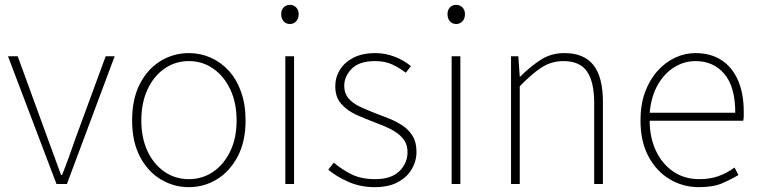

<svg xmlns="http://www.w3.org/2000/svg" viewBox="-20 -759 3130 792"><path d="M213 0 13 -527H53L177 -187Q191 -149 205 -110.5Q219 -72 232 -37H236Q250 -72 264 -110.5Q278 -149 291 -187L416 -527H453L256 0Z M759 13Q696 13 642.5 -19.5Q589 -52 557 -113.5Q525 -175 525 -262Q525 -351 557 -413Q589 -475 642.5 -507.5Q696 -540 759 -540Q806 -540 848.5 -521.5Q891 -503 923.5 -467.5Q956 -432 974.5 -380Q993 -328 993 -262Q993 -175 960.5 -113.5Q928 -52 875 -19.5Q822 13 759 13ZM759 -20Q815 -20 859.5 -50.5Q904 -81 930 -135.5Q956 -190 956 -262Q956 -335 930 -390Q904 -445 859.5 -476Q815 -507 759 -507Q703 -507 658.5 -476Q614 -445 588.5 -390Q563 -335 563 -262Q563 -190 588.5 -135.5Q614 -81 658.5 -50.5Q703 -20 759 -20Z M1157 0V-527H1193V0ZM1176 -660Q1160 -660 1150 -671Q1140 -682 1140 -701Q1140 -718 1150 -728.5Q1160 -739 1176 -739Q1191 -739 1201.5 -728.5Q1212 -718 1212 -701Q1212 -682 1201.5 -671Q1191 -660 1176 -660Z M1526 13Q1467 13 1418 -8.5Q1369 -30 1334 -59L1357 -88Q1390 -60 1430 -40Q1470 -20 1528 -20Q1594 -20 1627.5 -53Q1661 -86 1661 -131Q1661 -166 1641 -189Q1621 -212 1590.5 -227Q1560 -242 1529 -253Q1489 -268 1451 -285Q1413 -302 1388 -330Q1363 -358 1363 -403Q1363 -440 1382 -471Q1401 -502 1438 -521Q1475 -540 1529 -540Q1569 -540 1608 -525Q1647 -510 1675 -486L1654 -459Q1628 -479 1598 -493Q1568 -507 1527 -507Q1462 -507 1431 -475.5Q1400 -444 1400 -405Q1400 -374 1417.5 -353.5Q1435 -333 1463.5 -319.5Q1492 -306 1523 -294Q1555 -282 1586 -269.5Q1617 -257 1642 -240Q1667 -223 1682.5 -197.5Q1698 -172 1698 -133Q1698 -94 1678 -60.5Q1658 -27 1620 -7Q1582 13 1526 13Z M1843 0V-527H1879V0ZM1862 -660Q1846 -660 1836 -671Q1826 -682 1826 -701Q1826 -718 1836 -728.5Q1846 -739 1862 -739Q1877 -739 1887.5 -728.5Q1898 -718 1898 -701Q1898 -682 1887.5 -671Q1877 -660 1862 -660Z M2088 0V-527H2118L2124 -443H2126Q2167 -484 2210 -512Q2253 -540 2308 -540Q2389 -540 2428 -490.5Q2467 -441 2467 -339V0H2431V-334Q2431 -421 2401.5 -464Q2372 -507 2304 -507Q2255 -507 2214.5 -481Q2174 -455 2124 -403V0Z M2863 13Q2797 13 2742 -20Q2687 -53 2654.5 -114.5Q2622 -176 2622 -262Q2622 -327 2640.5 -378Q2659 -429 2691.5 -465.5Q2724 -502 2764.5 -521Q2805 -540 2849 -540Q2910 -540 2954.5 -512Q2999 -484 3023.5 -429.5Q3048 -375 3048 -297Q3048 -289 3048 -280.5Q3048 -272 3046 -261H2660Q2660 -192 2685.5 -137.5Q2711 -83 2757 -51.5Q2803 -20 2865 -20Q2910 -20 2945 -33Q2980 -46 3010 -68L3026 -37Q2996 -19 2959 -3Q2922 13 2863 13ZM2660 -294H3013Q3013 -401 2968 -454Q2923 -507 2849 -507Q2802 -507 2761 -481.5Q2720 -456 2693 -408.5Q2666 -361 2660 -294Z"/></svg>

Font: Noto Sans SC Thin
Style: Regular
Weight: 100
Designer: Ryoko NISHIZUKA 西塚涼子 (kana, bopomofo & ideographs); Paul D. Hunt (Latin, Greek & Cyrillic); Sandoll Communications 산돌커뮤니
Foundry: Adobe
Version: Version 2.004-H2;hotconv 1.0.118;makeotfexe 2.5.65603